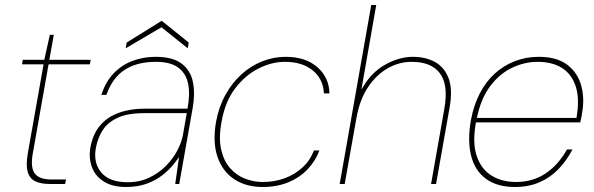

<svg xmlns="http://www.w3.org/2000/svg" viewBox="-20 -735 2373 767"><path d="M179 0Q143 0 120.5 -11Q98 -22 90.5 -49Q83 -76 91 -122L154 -478H68L71 -496H157L179 -596H195L177 -496H342L339 -478H174L111 -122Q101 -67 118.5 -42.5Q136 -18 186 -18H244L240 0Z M483 12Q429 12 394.5 -10Q360 -32 347 -68Q334 -104 341 -145Q351 -200 380 -234Q409 -268 455 -284.5Q501 -301 559 -301H729Q740 -359 731.5 -400.5Q723 -442 692 -465Q661 -488 603 -488Q527 -488 478 -456Q429 -424 405 -356H385Q402 -409 434.5 -442.5Q467 -476 510 -492Q553 -508 601 -508Q670 -508 705.5 -481Q741 -454 750.5 -408Q760 -362 750 -305L696 0H680L695 -106H694Q686 -94 670 -74.5Q654 -55 628.5 -35Q603 -15 567 -1.5Q531 12 483 12ZM490 -7Q538 -7 576.5 -25.5Q615 -44 643.5 -73Q672 -102 689 -135Q706 -168 711 -197L726 -283H556Q490 -283 450 -264.5Q410 -246 390 -214.5Q370 -183 363 -144Q352 -85 384.5 -46Q417 -7 490 -7ZM482 -542 486 -565 626 -652 734 -565 730 -542 625 -626Z M1029 12Q962 12 915 -19.5Q868 -51 848.5 -109.5Q829 -168 843 -248Q854 -308 880.5 -356Q907 -404 944.5 -438Q982 -472 1027.5 -490Q1073 -508 1121 -508Q1201 -508 1248 -466.5Q1295 -425 1296 -362H1274Q1271 -420 1229 -454Q1187 -488 1118 -488Q1066 -488 1013 -461.5Q960 -435 919.5 -382Q879 -329 865 -248Q853 -183 863.5 -137.5Q874 -92 899 -63.5Q924 -35 958.5 -21.5Q993 -8 1029 -8Q1077 -8 1117.5 -23Q1158 -38 1188.5 -66Q1219 -94 1234 -134H1256Q1241 -93 1209.5 -59.5Q1178 -26 1132.5 -7Q1087 12 1029 12Z M1337 0 1463 -715H1483L1424 -379H1425Q1461 -444 1517.5 -476Q1574 -508 1629 -508Q1680 -508 1717.5 -487.5Q1755 -467 1772 -422.5Q1789 -378 1776 -305L1722 0H1702L1755 -300Q1772 -396 1737.5 -442Q1703 -488 1625 -488Q1574 -488 1528.5 -462Q1483 -436 1450 -386.5Q1417 -337 1404 -264L1357 0Z M2037 12Q1966 12 1921.5 -20.5Q1877 -53 1862 -113Q1847 -173 1861 -254Q1872 -314 1896.5 -361.5Q1921 -409 1957 -441.5Q1993 -474 2037.5 -491Q2082 -508 2132 -508Q2205 -508 2246.5 -476Q2288 -444 2302 -392.5Q2316 -341 2305 -282Q2304 -272 2302 -264.5Q2300 -257 2298 -246H1871L1874 -264H2283Q2296 -340 2280 -389.5Q2264 -439 2225 -463.5Q2186 -488 2128 -488Q2076 -488 2026 -464.5Q1976 -441 1938 -390.5Q1900 -340 1884 -259L1882 -250Q1866 -165 1884.5 -111.5Q1903 -58 1944.5 -33Q1986 -8 2041 -8Q2109 -8 2160 -42.5Q2211 -77 2245 -138H2267Q2244 -94 2211.5 -60Q2179 -26 2135.5 -7Q2092 12 2037 12Z"/></svg>

Font: DM Sans 28pt Thin
Style: Italic
Weight: 250
Italic angle: -10°
Version: Version 4.004;gftools[0.9.30]